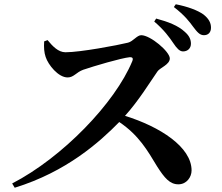

<svg xmlns="http://www.w3.org/2000/svg" viewBox="-20 -856 1040 900"><path d="M793 -653C809 -629 822 -615 838 -615C860 -615 875 -630 875 -651C875 -670 868 -688 846 -707C815 -736 768 -754 712 -769L703 -755C750 -715 774 -681 793 -653ZM885 -731C904 -706 916 -691 936 -691C956 -691 969 -704 969 -726C969 -749 959 -768 934 -788C906 -808 860 -825 804 -836L795 -823C847 -783 868 -754 885 -731ZM187 -662C185 -634 187 -609 194 -589C206 -552 253 -493 297 -493C326 -493 337 -517 370 -529C420 -546 548 -584 589 -588C600 -588 606 -584 600 -569C519 -373 273 -118 37 4L49 24C292 -51 447 -190 539 -284C631 -222 671 -151 717 -75C751 -22 776 8 816 8C855 8 878 -26 878 -57C878 -167 730 -262 566 -313C631 -385 683 -471 718 -521C729 -538 776 -553 776 -582C776 -614 685 -691 642 -691C622 -691 604 -662 580 -656C532 -644 356 -611 287 -611C253 -611 226 -640 203 -668Z"/></svg>

Font: Noto Serif CJK HK
Style: Bold
Weight: 700
Designer: Ryoko NISHIZUKA 西塚涼子 (kana & ideographs); Frank Grießhammer (Latin, Greek & Cyrillic); Wenlong ZHANG 张文龙 (bopomofo); San
Foundry: Adobe
Version: Version 2.001;hotconv 1.1.0;makeotfexe 2.6.0